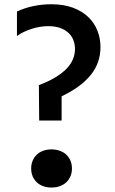

<svg xmlns="http://www.w3.org/2000/svg" viewBox="-20 -860 532 890"><path d="M160.2 -465.3Q205.6 -482.4 237.5 -502Q269.5 -521.5 289.6 -542.7Q309.6 -564 318.6 -586.7Q327.6 -609.4 327.6 -632.8Q327.6 -654.8 320.1 -674.1Q312.5 -693.4 297.1 -707.8Q281.7 -722.2 258.5 -730.5Q235.4 -738.8 204.1 -738.8Q184.1 -738.8 164.1 -735.4Q144 -731.9 125.2 -725.8Q106.4 -719.7 89.4 -711.4Q72.3 -703.1 58.6 -692.9V-806.6Q96.2 -824.2 137.2 -832.3Q178.2 -840.3 217.3 -840.3Q274.9 -840.3 317.6 -824.5Q360.4 -808.6 388.9 -781.2Q417.5 -753.9 431.6 -717.8Q445.8 -681.6 445.8 -641.6Q445.8 -568.4 400.4 -512.2Q355 -456.1 265.6 -413.6V-301.3H161.6ZM124.5 -79.1Q124.5 -98.6 131.3 -115Q138.2 -131.3 150.4 -143.1Q162.6 -154.8 179.9 -161.1Q197.3 -167.5 218.3 -167.5Q239.7 -167.5 257.3 -161.1Q274.9 -154.8 287.4 -143.1Q299.8 -131.3 306.6 -115Q313.5 -98.6 313.5 -79.1Q313.5 -59.1 306.6 -43Q299.8 -26.9 287.4 -15.1Q274.9 -3.4 257.3 2.9Q239.7 9.3 218.3 9.3Q197.3 9.3 179.9 2.9Q162.6 -3.4 150.4 -15.1Q138.2 -26.9 131.3 -43Q124.5 -59.1 124.5 -79.1Z"/></svg>

Font: Tauri
Style: Regular
Weight: 400
Designer: Yvonne Schüttler
Foundry: Yvonne Schüttler
Version: Version 1.003; ttfautohint (v0.93.8-669f) -l 13 -r 13 -G 200